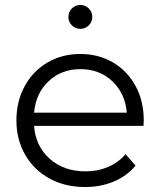

<svg xmlns="http://www.w3.org/2000/svg" viewBox="-20 -747 644 772"><path d="M557 -241H117Q123 -159 180 -108.5Q237 -58 324 -58Q373 -58 414 -75.5Q455 -93 485 -127L525 -81Q490 -39 437.5 -17Q385 5 322 5Q241 5 178.5 -29.5Q116 -64 81 -125Q46 -186 46 -263Q46 -340 79.5 -401Q113 -462 171.5 -496Q230 -530 303 -530Q376 -530 434 -496Q492 -462 525 -401.5Q558 -341 558 -263ZM117 -294H490Q483 -372 431.5 -420.5Q380 -469 303 -469Q227 -469 175.5 -420.5Q124 -372 117 -294ZM303 -631Q283 -631 269 -645Q255 -659 255 -679Q255 -699 269 -713Q283 -727 303 -727Q323 -727 337 -713Q351 -699 351 -679Q351 -659 337 -645Q323 -631 303 -631Z"/></svg>

Font: APTA Sans Regular
Style: Regular
Weight: 400
Version: Version 7.200